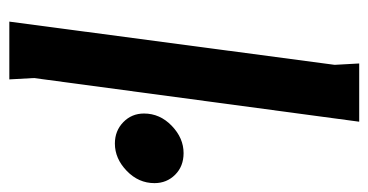

<svg xmlns="http://www.w3.org/2000/svg" viewBox="-214 -596 809 422"><g transform="rotate(90 191.0 -384.5)"><path d="M247 -769 151 -54 154 0H27L122 -715L119 -769ZM382 -319Q382 -284 355 -258Q328 -232 295 -232Q267 -232 248 -250.5Q229 -269 229 -296Q229 -331 256 -357Q283 -383 316 -383Q345 -383 363.5 -364.5Q382 -346 382 -319Z"/></g></svg>

Font: Rosario
Style: Italic
Weight: 400
Italic angle: -8.05°
Designer: Hector Gatti
Foundry: Omnibus Type
Version: Version 1.201